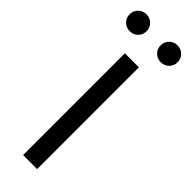

<svg xmlns="http://www.w3.org/2000/svg" viewBox="-313 -906 919 919"><g transform="rotate(45 146.5 -447.0)"><path d="M195 -689V0H100V-689ZM251 -894Q276 -894 292.5 -877.5Q309 -861 309 -837Q309 -813 292.5 -796.5Q276 -780 251 -780Q227 -780 210.5 -796.5Q194 -813 194 -837Q194 -861 210.5 -877.5Q227 -894 251 -894ZM42 -894Q66 -894 82.5 -877.5Q99 -861 99 -837Q99 -813 82.5 -796.5Q66 -780 42 -780Q17 -780 0.5 -796.5Q-16 -813 -16 -837Q-16 -861 0.5 -877.5Q17 -894 42 -894Z"/></g></svg>

Font: Firava
Style: Regular
Weight: 400
Designer: Carrois Corporate & Edenspiekermann AG
Foundry: Greg Finn Gibson
Version: Version 5.000